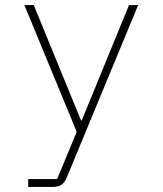

<svg xmlns="http://www.w3.org/2000/svg" viewBox="-20 -536 640 756"><path d="M488 -516H524L242 165Q234 183 222 191.5Q210 200 187 200H91V169H205L282 -17L76 -516H113L299 -62H302Z"/></svg>

Font: IBM Plex Mono ExtraLight
Style: Regular
Weight: 200
Monospace: yes
Designer: Mike Abbink, Paul van der Laan, Pieter van Rosmalen
Foundry: Bold Monday
Version: Version 2.3